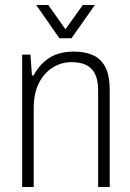

<svg xmlns="http://www.w3.org/2000/svg" viewBox="-20 -743 518 763"><path d="M68 0V-526H101L107 -443H113Q134 -480 159.5 -501Q185 -522 213.5 -530Q242 -538 273 -538Q317 -538 349 -524Q381 -510 398.5 -476.5Q416 -443 416 -385V0H370V-383Q370 -415 362.5 -437Q355 -459 341 -472Q327 -485 307.5 -490.5Q288 -496 263 -496Q225 -496 191 -475.5Q157 -455 135.5 -414.5Q114 -374 114 -313V0ZM124 -723H172L254 -607H226L309 -723H357L264 -591H216Z"/></svg>

Font: Archivo SemiCondensed Thin
Style: Regular
Weight: 250
Width: 4
Designer: Hector Gatti
Foundry: Omnibus-Type
Version: Version 2.001